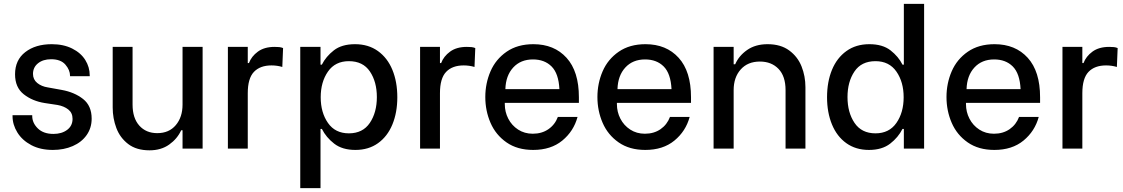

<svg xmlns="http://www.w3.org/2000/svg" viewBox="-20 -770 5822 995"><path d="M45 -168V-173H147V-169Q147 -133 176 -104.5Q205 -76 257 -76Q300 -76 328 -97Q356 -118 356 -154Q356 -185 334 -202.5Q312 -220 278 -226L212 -236Q148 -246 103 -281.5Q58 -317 58 -385Q58 -459 111 -500Q164 -541 248 -541Q309 -541 354 -518.5Q399 -496 422 -459Q445 -422 445 -379V-375H343V-377Q343 -407 319 -435Q295 -463 245 -463Q203 -463 177 -442Q151 -421 151 -387Q151 -358 173 -340Q195 -322 228 -317L300 -304Q366 -292 410.5 -257Q455 -222 455 -155Q455 -107 429 -70Q403 -33 357 -13Q311 7 254 7Q189 7 142 -18Q95 -43 70 -83.5Q45 -124 45 -168Z M1030 0H926V-95H919Q899 -51 857 -21Q815 9 755 9Q687 9 644.5 -23.5Q602 -56 583 -106.5Q564 -157 564 -213V-527H667V-228Q667 -158 702 -119Q737 -80 795 -80Q856 -80 891 -121.5Q926 -163 926 -228V-527H1030Z M1161 -527H1264V-443H1270Q1283 -478 1316.5 -502.5Q1350 -527 1403 -527Q1417 -527 1427 -526Q1437 -525 1447 -521L1443 -423Q1416 -431 1387 -431Q1328 -431 1296 -397.5Q1264 -364 1264 -287V0H1161Z M1648 -102H1641V205H1536V-527H1641V-435H1648Q1669 -477 1710 -509Q1751 -541 1820 -541Q1889 -541 1938.5 -505.5Q1988 -470 2013.5 -408Q2039 -346 2039 -266Q2039 -187 2013.5 -125Q1988 -63 1939 -28Q1890 7 1822 7Q1754 7 1712 -25.5Q1670 -58 1648 -102ZM1933 -267Q1933 -346 1897 -399.5Q1861 -453 1788 -453Q1717 -453 1679.5 -399Q1642 -345 1642 -266Q1642 -187 1679.5 -133Q1717 -79 1788 -79Q1860 -79 1896.5 -133Q1933 -187 1933 -267Z M2157 -527H2260V-443H2266Q2279 -478 2312.5 -502.5Q2346 -527 2399 -527Q2413 -527 2423 -526Q2433 -525 2443 -521L2439 -423Q2412 -431 2383 -431Q2324 -431 2292 -397.5Q2260 -364 2260 -287V0H2157Z M2495 -267Q2495 -338 2522 -400.5Q2549 -463 2605.5 -502Q2662 -541 2744 -541Q2852 -541 2916 -470.5Q2980 -400 2980 -266V-237H2596V-230Q2596 -190 2614 -155Q2632 -120 2665 -98.5Q2698 -77 2741 -77Q2788 -77 2822 -100.5Q2856 -124 2871 -164H2973Q2953 -90 2894 -41.5Q2835 7 2743 7Q2661 7 2605 -32Q2549 -71 2522 -133.5Q2495 -196 2495 -267ZM2879 -308Q2875 -389 2838.5 -425.5Q2802 -462 2742 -462Q2678 -462 2639.5 -420Q2601 -378 2599 -308Z M3076 -267Q3076 -338 3103 -400.5Q3130 -463 3186.5 -502Q3243 -541 3325 -541Q3433 -541 3497 -470.5Q3561 -400 3561 -266V-237H3177V-230Q3177 -190 3195 -155Q3213 -120 3246 -98.5Q3279 -77 3322 -77Q3369 -77 3403 -100.5Q3437 -124 3452 -164H3554Q3534 -90 3475 -41.5Q3416 7 3324 7Q3242 7 3186 -32Q3130 -71 3103 -133.5Q3076 -196 3076 -267ZM3460 -308Q3456 -389 3419.5 -425.5Q3383 -462 3323 -462Q3259 -462 3220.5 -420Q3182 -378 3180 -308Z M3678 -527H3782V-437H3790Q3809 -481 3852 -511Q3895 -541 3958 -541Q4026 -541 4070 -508.5Q4114 -476 4134 -425.5Q4154 -375 4154 -318V0H4051V-303Q4051 -375 4014.5 -413Q3978 -451 3918 -451Q3855 -451 3818.5 -410Q3782 -369 3782 -303V0H3678Z M4266 -266Q4266 -346 4291.5 -408Q4317 -470 4366.5 -505.5Q4416 -541 4485 -541Q4554 -541 4595 -509Q4636 -477 4657 -435H4664V-750H4769V0H4664V-102H4657Q4635 -58 4593 -25.5Q4551 7 4483 7Q4415 7 4366 -28Q4317 -63 4291.5 -125Q4266 -187 4266 -266ZM4663 -266Q4663 -345 4625.5 -399Q4588 -453 4517 -453Q4444 -453 4408 -399.5Q4372 -346 4372 -267Q4372 -187 4408.5 -133Q4445 -79 4517 -79Q4588 -79 4625.5 -133Q4663 -187 4663 -266Z M4885 -267Q4885 -338 4912 -400.5Q4939 -463 4995.5 -502Q5052 -541 5134 -541Q5242 -541 5306 -470.5Q5370 -400 5370 -266V-237H4986V-230Q4986 -190 5004 -155Q5022 -120 5055 -98.5Q5088 -77 5131 -77Q5178 -77 5212 -100.5Q5246 -124 5261 -164H5363Q5343 -90 5284 -41.5Q5225 7 5133 7Q5051 7 4995 -32Q4939 -71 4912 -133.5Q4885 -196 4885 -267ZM5269 -308Q5265 -389 5228.5 -425.5Q5192 -462 5132 -462Q5068 -462 5029.5 -420Q4991 -378 4989 -308Z M5486 -527H5589V-443H5595Q5608 -478 5641.5 -502.5Q5675 -527 5728 -527Q5742 -527 5752 -526Q5762 -525 5772 -521L5768 -423Q5741 -431 5712 -431Q5653 -431 5621 -397.5Q5589 -364 5589 -287V0H5486Z"/></svg>

Font: Be Vietnam Medium
Style: Regular
Weight: 500
Designer: Gabriel Lam
Foundry: TypeRant
Version: Version 4.000